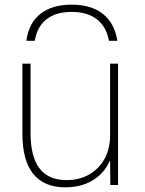

<svg xmlns="http://www.w3.org/2000/svg" viewBox="-20 -793 621 823"><path d="M288 -773Q371 -773 421 -733.5Q471 -694 483 -618H447Q436 -679 395 -710.5Q354 -742 288 -742Q220 -742 179.5 -710.5Q139 -679 129 -618H93Q103 -694 153 -733.5Q203 -773 288 -773ZM260 10Q169 10 122.5 -47.5Q76 -105 76 -220V-520H111V-223Q111 -121 149.5 -71Q188 -21 265 -21Q321 -21 363 -45.5Q405 -70 428.5 -113Q452 -156 452 -213V-520H486V0H453L452 -104H451Q426 -49 376.5 -19.5Q327 10 260 10Z"/></svg>

Font: M PLUS 2 ExtraLight
Style: Regular
Weight: 250
Designer: Coji Morishita
Foundry: UNDERFOREST DESIGN
Version: Version 1.001